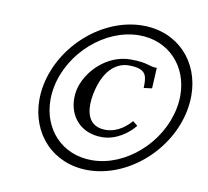

<svg xmlns="http://www.w3.org/2000/svg" viewBox="-67 -662 775 714"><g transform="rotate(10 320.0 -305.5)"><path d="M411 -550C521.8 -550 599.1 -466.2 599.1 -355.9C599.1 -339.8 597.4 -323.1 594 -306C567.4 -172.1 443 -62 316 -62C202.4 -62 126.2 -146.8 126.2 -257C126.2 -272.9 127.7 -289.3 131 -306C157.1 -439 282 -550 411 -550ZM308 -23C458 -23 604 -150 634 -306C637.7 -325.2 639.5 -344 639.5 -362.2C639.5 -491.2 549.5 -588 418 -588C268 -588 122 -462 91 -306C87.3 -286.9 85.5 -268.2 85.5 -250.1C85.5 -121.4 175.6 -23 308 -23ZM461 -217 443 -232C429 -216 396 -182 347 -182C295.1 -182 274.7 -216.6 274.7 -264C274.7 -276.9 276.2 -290.7 279 -305C300 -410 355 -433 391 -433C453.5 -433 460.2 -409.9 460.2 -373.6C460.2 -369.3 460.1 -364.7 460 -360L491 -364L495 -442C463 -442 461 -456 394 -456C304 -456 230 -380 215 -307C213.1 -297 212.2 -287.1 212.2 -277.4C212.2 -209.6 257.5 -153 338 -153C391 -153 436 -186 461 -217Z"/></g></svg>

Font: Linux Libertine O
Style: Bold Italic
Weight: 700
Italic angle: -11.5°
Designer: Philipp H. Poll
Foundry: Philipp H. Poll
Version: Version 4.1.0